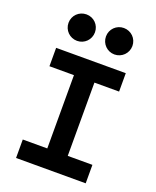

<svg xmlns="http://www.w3.org/2000/svg" viewBox="-169 -1038 924 1136"><g transform="rotate(20 293.0 -470.5)"><path d="M73.7 0H512.2V-116.2H356.9V-577.6H512.2V-693.4H73.7V-577.6H228V-116.2H73.7ZM175.3 -774.4C221.7 -774.4 258.3 -811.5 258.3 -857.9C258.3 -904.3 221.7 -940.9 175.3 -940.9C128.9 -940.9 91.8 -904.3 91.8 -857.9C91.8 -811.5 128.9 -774.4 175.3 -774.4ZM410.6 -774.4C457 -774.4 494.1 -811.5 494.1 -857.9C494.1 -904.3 457 -940.9 410.6 -940.9C364.7 -940.9 327.6 -904.3 327.6 -857.9C327.6 -811.5 364.7 -774.4 410.6 -774.4Z"/></g></svg>

Font: CaskaydiaCove Nerd Font
Style: Bold
Weight: 700
Designer: Aaron Bell
Foundry: Saja Typeworks
Version: Version 2111.1;Nerd Fonts 2.3.0